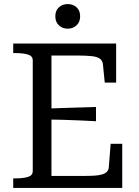

<svg xmlns="http://www.w3.org/2000/svg" viewBox="-20 -924 681 944"><path d="M581 -217V0H45V-47H56Q93 -47 117 -54Q141 -61 141 -83V-627Q141 -649 117 -656Q93 -663 56 -663H45V-710H551V-518H495L486 -608Q484 -626 471 -635.5Q458 -645 431 -648Q404 -651 361 -651H233V-391Q260 -392 287 -393Q328 -394 369.5 -395.5Q411 -397 452 -398V-328Q411 -330 370 -332L287 -335Q260 -335 233 -336V-59H390Q422 -59 445.5 -60.5Q469 -62 484 -67Q499 -72 506.5 -80.5Q514 -89 515 -102L524 -217ZM313 -783Q287 -783 269.5 -799.5Q252 -816 252 -844Q252 -872 269.5 -888Q287 -904 313 -904Q339 -904 356.5 -888Q374 -872 374 -844Q374 -816 356.5 -799.5Q339 -783 313 -783Z"/></svg>

Font: Roboto Serif 20pt
Style: Regular
Weight: 400
Designer: Greg Gazdowicz
Foundry: Commercial Type
Version: Version 1.008